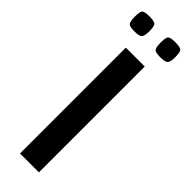

<svg xmlns="http://www.w3.org/2000/svg" viewBox="-212 -598 603 603"><g transform="rotate(45 89.5 -296.0)"><path d="M48 -470H132V0H48ZM145 -525Q122 -525 118 -533Q114 -541 114 -558Q114 -578 118 -585Q122 -592 145 -592Q170 -592 174.5 -585Q179 -578 179 -558Q179 -541 174.5 -533Q170 -525 145 -525ZM31 -525Q7 -525 3 -533Q-1 -541 -1 -558Q-1 -578 3 -585Q7 -592 31 -592Q55 -592 59.5 -585Q64 -578 64 -558Q64 -541 59.5 -533Q55 -525 31 -525Z"/></g></svg>

Font: Smooch Sans SemiBold
Style: Bold
Weight: 600
Designer: Robert E. Leuschke
Foundry: Robert E. Leuschke
Version: Version 1.010; ttfautohint (v1.8.3)